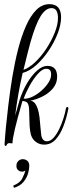

<svg xmlns="http://www.w3.org/2000/svg" viewBox="-20 -695 349 924"><path d="M7 7Q2 7 2 -1Q6 -72 20 -188Q28 -256 39.5 -325.5Q51 -395 67 -457.5Q83 -520 104.5 -569Q126 -618 154 -646.5Q182 -675 218 -675Q274 -675 274 -612Q274 -577 258 -535Q242 -493 215 -452.5Q188 -412 155.5 -382.5Q123 -353 89 -344Q65 -238 53 -139Q57 -152 62 -170Q67 -188 74 -213Q89 -259 111 -296Q133 -333 158.5 -355.5Q184 -378 208 -378Q255 -378 255 -326Q255 -294 235 -270Q215 -246 185 -231Q155 -216 125 -210Q139 -210 149 -197Q164 -177 170 -132Q172 -111 174 -90Q176 -69 178 -49Q180 -31 187.5 -23Q195 -15 205 -15Q223 -15 238 -32Q253 -49 265 -74Q277 -99 285.5 -126Q294 -153 297 -172Q299 -180 303 -180Q308 -180 308.5 -177Q309 -174 309 -172Q300 -126 285 -87Q270 -48 247.5 -23.5Q225 1 192 1Q171 1 153.5 -11.5Q136 -24 129 -46Q124 -64 122.5 -89Q121 -114 121 -137Q121 -160 120 -170Q119 -190 112.5 -199Q106 -208 88 -209L86 -202Q40 -43 40 -5L27 -6Q16 -8 11 5Q10 7 7 7ZM93 -359Q120 -368 149.5 -396Q179 -424 203.5 -461.5Q228 -499 243.5 -538Q259 -577 259 -608Q259 -656 228 -656Q200 -656 176 -618Q152 -580 127 -493Q121 -471 112.5 -438Q104 -405 93 -359ZM94 -220Q115 -219 138 -230.5Q161 -242 181 -260Q201 -278 213.5 -298Q226 -318 226 -335Q226 -352 220 -358Q214 -364 202 -364Q184 -364 162.5 -340Q141 -316 122.5 -282.5Q104 -249 94 -220ZM47 209 44 198Q76 186 87.5 163Q99 140 102 125Q96 131 86 131Q76 131 67.5 124Q59 117 59 103Q59 89 68 80Q77 71 90 71Q101 71 111 78.5Q121 86 121 104Q121 118 115 139.5Q109 161 93 180.5Q77 200 47 209Z"/></svg>

Font: Updock
Style: Regular
Weight: 400
Designer: Robert E. Leuschke
Foundry: Robert E. Leuschke
Version: Version 1.010; ttfautohint (v1.8.4.7-5d5b)